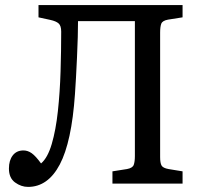

<svg xmlns="http://www.w3.org/2000/svg" viewBox="-20 -720 798 753"><path d="M90 13Q63 13 39 -4.5Q15 -22 15 -59Q15 -91 30 -110.5Q45 -130 72 -130Q89 -130 104.5 -119Q120 -108 141 -79Q167 -101 183 -155.5Q199 -210 207 -284Q215 -358 217.5 -439.5Q220 -521 220 -596Q220 -619 210 -628Q200 -637 177 -642L131 -652V-700H696V-652L639 -643Q617 -639 612.5 -627Q608 -615 608 -592V-104Q608 -81 613.5 -71Q619 -61 641 -57L696 -48V0H421V-48L478 -57Q500 -61 504.5 -73.5Q509 -86 509 -108V-637H286Q286 -612 285 -574.5Q284 -537 282 -495Q280 -453 278 -415Q276 -377 274 -351Q261 -163 214.5 -75Q168 13 90 13Z"/></svg>

Font: Literata 12pt
Style: Regular
Weight: 400
Designer: Latin by Veronika Burian and Jose Scaglione. Greek by Irene Vlachou. Cyrillic by Vera Evstafieva.
Foundry: TypeTogether
Version: Version 3.002